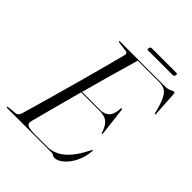

<svg xmlns="http://www.w3.org/2000/svg" viewBox="-230 -923 1059 1059"><g transform="rotate(45 299.5 -394.0)"><path d="M347.5 0H0Q-5 0 -5 -3Q-5 -7 1 -7.5L55 -13Q71 -14.5 78.5 -36.5Q92 -82 110 -145.2Q128 -208.5 148 -280.2Q168 -352 187.8 -423.8Q207.5 -495.5 224.2 -558.5Q241 -621.5 252.5 -666.5Q256 -683 240 -685L183 -692.5Q176.5 -693.5 176.5 -697Q176.5 -700 181.5 -700H529.5Q555 -700 567.8 -707.5Q580.5 -715 588 -715Q594.5 -715 595 -706L604 -560Q605 -551.5 602.5 -551.5Q599 -551.5 597 -557.5Q583 -615 568.8 -644.5Q554.5 -674 536.2 -684.2Q518 -694.5 491.5 -694.5H325Q304.5 -626 279.5 -536.2Q254.5 -446.5 229.5 -355.5H374.5Q401.5 -355.5 422 -373.5Q442.5 -391.5 445 -441Q445.5 -446 449 -446Q452.5 -446 454 -438.5L473 -278.5Q473.5 -270 472 -269Q469 -268 467 -272.5Q453 -315.5 432 -332.8Q411 -350 373.5 -350H227.5Q203 -259 181 -177.2Q159 -95.5 145.5 -42.5Q140.5 -22.5 153.5 -14Q166.5 -5.5 220 -5.5H308Q361.5 -5.5 406.8 -43.5Q452 -81.5 494 -165.5Q496.5 -170 498.5 -170Q501 -170 500.5 -164.5Q497.5 -118 478.2 -78.2Q459 -38.5 431.8 -14.2Q404.5 10 378 10Q369.5 10 363.2 5Q357 0 347.5 0ZM319 -786Q321.5 -797.5 330.5 -797.5H523.5Q532.5 -797.5 530 -786Q527 -774.5 518 -774.5H325Q315.5 -774.5 319 -786Z"/></g></svg>

Font: Fraunces 144pt S000 Light
Style: Italic
Weight: 300
Italic angle: -16°
Version: Version 1.000; ttfautohint (v1.8.3)